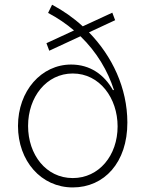

<svg xmlns="http://www.w3.org/2000/svg" viewBox="-20 -793 624 824"><path d="M474.1 -706.3 462 -738.6 335.2 -680C295.5 -716.3 251.1 -747.5 203.5 -772.7L186.4 -737.6C228 -715.6 264.9 -690.3 297.6 -662.3L179.3 -607.6L191.4 -575.3L325.3 -637.4C396 -568.9 442.8 -488.3 469.1 -406.6H464.5C427.2 -472.7 366.8 -516 285.2 -516C157.7 -516 57.2 -403.1 57.2 -252.5C57.2 -102.6 156.2 11.4 292.3 11.4C427.2 11.4 527 -95.5 526.6 -267.4C526.3 -415.8 461.6 -551.8 361.9 -654.1ZM292.3 -28.8C177.2 -28.8 100.5 -129.6 100.5 -252.5C100.5 -376.8 179.3 -477.6 292.3 -477.6C408 -477.6 484.7 -371.8 484.7 -250.4C484.7 -126.1 405.2 -28.8 292.3 -28.8Z"/></svg>

Font: Karasuma Gothic
Style: Thin
Weight: 200
Designer: Rasmus Andersson / Ryoko Ishizuka
Foundry: rsms
Version: Version 1.00